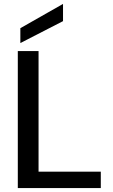

<svg xmlns="http://www.w3.org/2000/svg" viewBox="-20 -961 578 981"><path d="M71 0V-700H177V-84H495V0ZM84 -741V-817L302 -941V-853Z"/></svg>

Font: Firefly Display Medium
Style: Regular
Weight: 500
Designer: Colophon Foundry, Jonny Pinhorn
Foundry: Colophon Foundry
Version: Version 1.200; ttfautohint (v1.8.3)